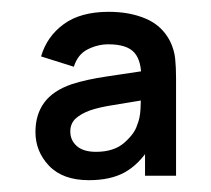

<svg xmlns="http://www.w3.org/2000/svg" viewBox="-20 -575 358 325"><path d="M130.5 -270Q86.5 -270 63.2 -294.2Q40 -318.5 40 -351.5Q40 -381 54.8 -401.2Q69.5 -421.5 101.5 -432.5Q126 -440.5 162.2 -445.8Q198.5 -451 240.5 -457.5L219 -441Q220 -471.5 207.5 -485.8Q195 -500 163.5 -500Q145.5 -500 128.5 -491.5Q111.5 -483 105 -462L49.5 -479.5Q59.5 -513.5 88 -534.2Q116.5 -555 164 -555Q200 -555 227.2 -543.2Q254.5 -531.5 268 -505Q275 -490.5 276.5 -475.8Q278 -461 278 -443V-277.5H225.5V-336L233.5 -325.5Q215 -296.5 191 -283.2Q167 -270 130.5 -270ZM142.5 -318Q173 -318 190.5 -333.5Q208 -349 212 -363Q217 -374.5 217.8 -389.8Q218.5 -405 218.5 -413.5L237.5 -408Q196 -401 172 -397.2Q148 -393.5 132 -388Q116 -382 107.5 -373.8Q99 -365.5 99 -352.5Q99 -337.5 110 -327.8Q121 -318 142.5 -318Z"/></svg>

Font: Manrope ExtraLight SemiBold
Style: Regular
Weight: 600
Version: Version 4.504